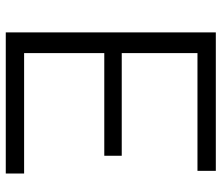

<svg xmlns="http://www.w3.org/2000/svg" viewBox="-70 -680 750 649"><g transform="rotate(90 304.5 -355.0)"><path d="M566 -62V0H89V-710H557V-648H159V-392H506V-333H159V-62Z"/></g></svg>

Font: Boldmen
Style: Regular
Weight: 400
Designer: Matt McInerney, Pablo Impallari, Rodrigo Fuenzalida
Foundry: LIVING CONCEPT
Version: Version 1.000